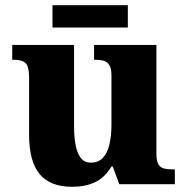

<svg xmlns="http://www.w3.org/2000/svg" viewBox="-20 -709 719 739"><path d="M258 10Q173 10 132.5 -39Q92 -88 92 -189V-407Q92 -436 87 -451.5Q82 -467 68.5 -473Q55 -479 30 -479H27V-536H265V-225Q265 -182 271 -150.5Q277 -119 291 -101Q305 -83 330 -83Q358 -83 375.5 -101Q393 -119 401 -152.5Q409 -186 409 -231V-418Q409 -446 400.5 -459Q392 -472 378 -475.5Q364 -479 345 -479H342V-536H582V-118Q582 -90 589.5 -77Q597 -64 611 -60.5Q625 -57 643 -57H653V0H439L414 -68H409Q383 -25 345.5 -7.5Q308 10 258 10ZM182 -603V-689H472V-603Z"/></svg>

Font: Noto Serif Tibetan ExtraBold
Style: Regular
Weight: 800
Version: Version 2.103